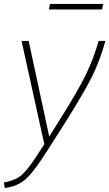

<svg xmlns="http://www.w3.org/2000/svg" viewBox="-57 -727 553 971"><path d="M190 -679 196 -707H465L459 -679ZM-37 196Q21 185 51.5 159Q82 133 129 61L167 2L52 -520H88L192 -36L245 -121Q337 -267 376.5 -348Q416 -429 442 -520H476Q449 -422 409 -341Q369 -260 270 -103L188 26Q117 139 74.5 177.5Q32 216 -33 224Z"/></svg>

Font: Raleway-v4020 ExtraLight
Style: Italic
Weight: 275
Italic angle: -12°
Designer: Matt McInerney, Pablo Impallari, Rodrigo Fuenzalida
Foundry: Matt McInerney, Pablo Impallari, Rodrigo Fuenzalida
Version: Version 4.020;PS 004.020;hotconv 1.0.88;makeotf.lib2.5.64775